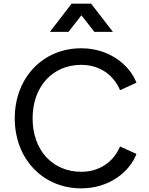

<svg xmlns="http://www.w3.org/2000/svg" viewBox="-20 -1022 819 1054"><path d="M426 12C580 12 692 -79 729 -177L639 -218C604 -135 528 -79 426 -79C269 -79 159 -197 159 -372C159 -547 269 -666 426 -666C528 -666 604 -610 639 -527L729 -568C692 -665 580 -757 426 -757C215 -757 61 -595 61 -372C61 -150 215 12 426 12ZM254 -847H356L427 -938L498 -847H600L480 -1002H373Z"/></svg>

Font: Mluvka Medium
Style: Regular
Weight: 500
Designer: Modified by Jiří Krblich, Original typeface by Gumpita Rahayu
Foundry: Gumpita Rahayu & Jiří Krblich
Version: Version 2.000;Glyphs 3.1.1 (3134)